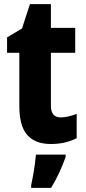

<svg xmlns="http://www.w3.org/2000/svg" viewBox="-20 -683 412 924"><path d="M272 -118Q290 -118 309 -122.5Q328 -127 349 -135V-18Q324 -5 293 2.5Q262 10 225 10Q150 10 111.5 -33Q73 -76 73 -173V-429H14V-503L86 -546L124 -663H225V-549H342V-429H225V-174Q225 -118 272 -118ZM296 72Q283 109 265.5 147Q248 185 226 221H130V208Q134 189 139 162.5Q144 136 147.5 109Q151 82 153 61H296Z"/></svg>

Font: Noto Sans Gujarati UI Condensed ExtraBold
Style: Regular
Weight: 800
Width: 3
Designer: Jelle Bosma - Monotype Design Team, Universal Thirst
Foundry: Monotype Imaging Inc.
Version: Version 2.106; ttfautohint (v1.8.4.7-5d5b)